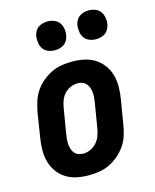

<svg xmlns="http://www.w3.org/2000/svg" viewBox="-113 -816 726 901"><g transform="rotate(-15 250.0 -366.0)"><path d="M206 8Q176 8 147.5 2Q119 -4 95.5 -19Q72 -34 56 -56.5Q40 -79 32.5 -106.5Q25 -134 25.5 -164Q26 -194 31 -223L50 -343Q55 -368 63 -393Q71 -418 86 -440Q101 -462 122 -479.5Q143 -497 167 -508.5Q191 -520 216.5 -524Q242 -528 267 -528Q297 -528 325.5 -522Q354 -516 377.5 -501Q401 -486 417.5 -463.5Q434 -441 441.5 -413.5Q449 -386 448.5 -356Q448 -326 443 -297L423 -177Q419 -152 411 -127Q403 -102 387.5 -80Q372 -58 351.5 -40.5Q331 -23 307 -11.5Q283 0 257 4Q231 8 206 8ZM208 -97Q226 -97 243 -105Q260 -113 272.5 -127Q285 -141 291.5 -158.5Q298 -176 301 -194L321 -314Q323 -326 324 -338.5Q325 -351 324 -363Q323 -375 319 -386Q315 -397 307.5 -406Q300 -415 289 -419Q278 -423 266 -423Q248 -423 230.5 -415Q213 -407 200.5 -393Q188 -379 182 -361.5Q176 -344 173 -326L153 -206Q151 -194 150 -181.5Q149 -169 150 -157Q151 -145 154.5 -134Q158 -123 165.5 -114Q173 -105 184.5 -101Q196 -97 208 -97ZM405 -600Q388 -600 372.5 -606Q357 -612 348 -624.5Q339 -637 336.5 -653.5Q334 -670 336 -687Q338 -698 344 -709Q350 -720 360 -727Q370 -734 381.5 -737Q393 -740 404 -740Q421 -740 436.5 -734Q452 -728 461 -715.5Q470 -703 473 -686.5Q476 -670 473 -653Q471 -642 465 -631Q459 -620 449 -613Q439 -606 427.5 -603Q416 -600 405 -600ZM205 -600Q188 -600 172.5 -606Q157 -612 148 -624.5Q139 -637 136.5 -653.5Q134 -670 136 -687Q138 -698 144 -709Q150 -720 160 -727Q170 -734 181.5 -737Q193 -740 204 -740Q221 -740 236.5 -734Q252 -728 261 -715.5Q270 -703 273 -686.5Q276 -670 273 -653Q271 -642 265 -631Q259 -620 249 -613Q239 -606 227.5 -603Q216 -600 205 -600Z"/></g></svg>

Font: Iosevka SS18 Extrabold
Style: Italic
Weight: 800
Italic angle: -9°
Monospace: yes
Designer: Belleve Invis
Foundry: Belleve Invis
Version: Version 25.1.1; ttfautohint (v1.8.4)